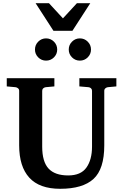

<svg xmlns="http://www.w3.org/2000/svg" viewBox="-20 -1157 769 1193"><path d="M703.1 -620.1 649.9 -615.2Q642.1 -614.3 635 -608.4Q627.9 -602.5 627.9 -592.8V-253.9Q627.9 -106.4 561 -45.2Q494.1 16.1 354 16.1Q225.1 16.1 162.1 -53Q99.1 -122.1 99.1 -253.9V-592.8Q99.1 -602.5 92 -608.4Q85 -614.3 76.2 -615.2L22 -620.1V-670.9H317.9V-620.1L264.2 -615.2Q255.9 -614.3 249 -608.4Q242.2 -602.5 242.2 -592.8V-246.1Q242.2 -152.3 281.7 -109.6Q321.3 -66.9 403.8 -66.9Q482.4 -66.9 517.1 -116Q551.8 -165 551.8 -246.1V-592.8Q551.8 -602.5 545.4 -608.4Q539.1 -614.3 529.8 -615.2L473.1 -620.1V-670.9H703.1ZM545.4 -849.1Q545.4 -820.8 525.1 -800.5Q504.9 -780.3 476.1 -780.3Q447.8 -780.3 427.5 -800.5Q407.2 -820.8 407.2 -849.1Q407.2 -877.9 427.5 -898.2Q447.8 -918.5 476.1 -918.5Q504.9 -918.5 525.1 -898.2Q545.4 -877.9 545.4 -849.1ZM335.4 -849.1Q335.4 -820.8 315.2 -800.5Q294.9 -780.3 266.1 -780.3Q237.8 -780.3 217.5 -800.5Q197.3 -820.8 197.3 -849.1Q197.3 -877.9 217.5 -898.2Q237.8 -918.5 266.1 -918.5Q294.9 -918.5 315.2 -898.2Q335.4 -877.9 335.4 -849.1ZM541 -1137.2 430.2 -965.8H312L201.2 -1137.2H284.2L371.1 -1043L458 -1137.2Z"/></svg>

Font: Charis
Style: Bold
Weight: 700
Designer: Walt Agee, Miriam Martin, Annie Olsen, Victor Gaultney, Lorna Priest, Alan Ward, Bob Hallissy, Martin Hosken, Sharon Cor
Foundry: SIL Global
Version: Version 7.000